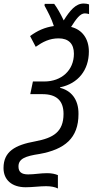

<svg xmlns="http://www.w3.org/2000/svg" viewBox="-72 -869 526 1091"><path d="M257 202V126C242 120 223 115 196 115C157 115 124 122 88 122C49 122 33 107 33 77C33 33 72 18 152 6C296 -20 374 -84 374 -221C375 -307 330 -355 269 -370L270 -373C372 -394 433 -471 433 -576C433 -650 394 -701 332 -716C360 -760 383 -793 410 -793C419 -793 427 -791 434 -789V-844C426 -847 417 -849 403 -849C358 -849 325 -809 290 -753C271 -793 253 -824 236 -847H182L181 -837C200 -802 221 -763 234 -721C183 -714 139 -694 99 -664L131 -603C171 -631 209 -651 261 -651C318 -651 348 -620 348 -564C348 -469 277 -406 180 -406H115L100 -334H169C246 -334 289 -300 289 -222C289 -119 230 -85 129 -66C13 -45 -52 -8 -52 86C-52 152 -6 195 74 195C113 195 154 189 190 189C218 189 242 194 257 202Z"/></svg>

Font: Noto Sans Condensed
Style: Italic
Weight: 400
Width: 3
Italic angle: -12°
Designer: Monotype Design Team
Foundry: Monotype Imaging Inc.
Version: Version 2.013